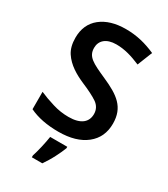

<svg xmlns="http://www.w3.org/2000/svg" viewBox="-227 -826 1003 1148"><g transform="rotate(30 275.0 -251.5)"><path d="M507.8 -194.8C507.8 -308.6 440.4 -355.5 326.2 -405.8C225.6 -450.7 183.1 -470.7 183.1 -532.2C183.1 -581.1 219.2 -616.2 289.1 -616.2C346.2 -616.2 397.9 -600.6 458 -575.2L499 -678.2C432.6 -707.5 369.1 -724.1 293 -724.1C221.2 -724.1 163.6 -707 120.6 -672.9C77.6 -638.2 56.2 -590.3 56.2 -528.8C56.2 -487.3 64.9 -453.6 82 -427.2C116.7 -374 173.3 -341.3 231.9 -315.9C280.8 -295.4 317.9 -276.4 343.3 -259.3C368.2 -241.7 380.9 -217.8 380.9 -188C380.9 -133.3 342.3 -97.2 256.8 -97.2C219.7 -97.2 183.1 -102.5 147 -113.8C110.8 -124.5 77.6 -136.7 47.9 -149.9V-29.8C102.5 -3.4 169.4 9.8 248 9.8C329.6 9.8 393.1 -8.8 439 -45.4C484.9 -82 507.8 -131.8 507.8 -194.8ZM340.3 61H222.2C216.3 102.1 200.2 172.9 188 208V221.2H260.3C277.3 196.3 293.5 170.4 307.6 142.6C321.8 114.7 333 90.8 340.3 70.8Z"/></g></svg>

Font: Noto Reveo Sans
Style: Regular
Weight: 600
Designer: Monotype Design Team
Foundry: Monotype Imaging Inc.
Version: Version 2.007